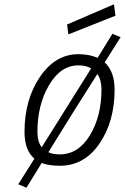

<svg xmlns="http://www.w3.org/2000/svg" viewBox="-20 -761 581 893"><path d="M345 -509Q395 -509 434 -492L503 -604L541 -588L467 -471Q513 -428 513 -344Q513 -196 442.5 -93Q372 10 258 10Q207 10 174 -3L103 112L65 96L140 -23Q94 -62 94 -148Q94 -297 165.5 -403Q237 -509 345 -509ZM345 -457Q262 -457 208 -365Q154 -273 154 -148Q154 -102 174 -76L404 -443Q379 -457 345 -457ZM258 -43Q344 -43 398 -131.5Q452 -220 452 -345Q452 -389 433 -417L321 -240L205 -53Q225 -43 258 -43ZM298 -601 292 -647 510 -741 517 -688Z"/></svg>

Font: Titillium Web Light
Style: Italic
Weight: 300
Italic angle: -13°
Version: Version 1.002;PS 57.000;hotconv 1.0.70;makeotf.lib2.5.55311